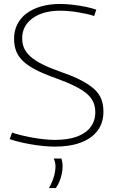

<svg xmlns="http://www.w3.org/2000/svg" viewBox="-20 -730 581 969"><path d="M466 -681 455 -649Q440 -655 418.5 -659.5Q397 -664 374 -668Q351 -672 327.5 -674Q304 -676 284 -676Q197 -676 144.5 -638Q92 -600 92 -537Q92 -508 102 -486Q112 -464 134.5 -444Q157 -424 195 -405Q233 -386 290 -366Q351 -345 391.5 -323.5Q432 -302 456.5 -279.5Q481 -257 491.5 -229Q502 -201 502 -167Q502 -111 473 -71.5Q444 -32 389 -11Q334 10 257 10Q231 10 200 7Q169 4 137 -1.5Q105 -7 76.5 -14Q48 -21 29 -28L41 -61Q60 -54 87 -47.5Q114 -41 144 -35.5Q174 -30 203.5 -27Q233 -24 258 -24Q323 -24 368 -40.5Q413 -57 437 -88.5Q461 -120 461 -164Q461 -192 450.5 -215.5Q440 -239 416.5 -258.5Q393 -278 354.5 -297Q316 -316 260 -336Q201 -357 161 -377.5Q121 -398 96.5 -421.5Q72 -445 61.5 -472.5Q51 -500 51 -535Q51 -574 67 -606.5Q83 -639 113.5 -662Q144 -685 187 -697.5Q230 -710 284 -710Q313 -710 347 -706Q381 -702 413 -695.5Q445 -689 466 -681ZM227 219Q244 189 252 161.5Q260 134 260 109Q260 98 257.5 88Q255 78 251 70H290Q292 78 294 87.5Q296 97 296 107Q296 127 292 146.5Q288 166 281 183.5Q274 201 262 219Z"/></svg>

Font: Georama ExtraLight
Style: Regular
Weight: 250
Version: Version 1.001